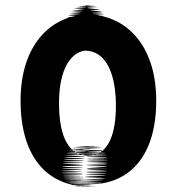

<svg xmlns="http://www.w3.org/2000/svg" viewBox="-20 -691 661 719"><path d="M57 -314C57 -84 175 7 308 7C439 7 172 8 304 8H301C433 8 166 7 297 7C428 7 161 6 292 6C423 6 156 6 288 5C419 4 152 2 283 1C414 -1 147 -3 279 -3C412 -3 142 -6 275 -6C407 -6 140 -8 271 -9C403 -10 135 -10 267 -11C399 -12 132 -12 264 -13C396 -14 130 -14 262 -15C394 -16 128 -18 260 -19C392 -20 126 -22 258 -23C390 -24 124 -26 256 -27C388 -28 122 -30 254 -31C386 -32 121 -33 253 -35C385 -37 119 -39 252 -41C384 -43 117 -46 250 -48C383 -50 117 -52 250 -54C383 -56 118 -59 251 -61C384 -63 118 -66 252 -70C386 -74 121 -78 254 -80C387 -82 123 -84 256 -87C389 -90 124 -92 258 -95C392 -98 126 -100 260 -103C394 -106 129 -108 263 -110C397 -112 134 -114 268 -116C402 -118 138 -119 272 -121C406 -123 143 -125 278 -127C413 -129 148 -131 283 -133C417 -135 153 -135 287 -136C421 -137 158 -138 295 -140C432 -142 169 -143 303 -143C437 -143 173 -144 307 -144C441 -144 177 -144 311 -144C445 -144 180 -143 314 -143C447 -143 182 -142 316 -141C450 -140 186 -139 320 -138C454 -137 192 -134 329 -129C466 -125 202 -122 336 -121C470 -120 205 -118 339 -117C472 -116 207 -115 340 -114C473 -113 208 -111 341 -110C474 -109 209 -107 343 -104C477 -101 211 -99 344 -98C477 -97 211 -95 344 -94C477 -93 212 -92 345 -90C478 -88 211 -86 344 -83C476 -79 210 -75 343 -75C476 -75 210 -69 343 -69C476 -69 210 -59 343 -59C476 -59 210 -56 343 -54C476 -52 209 -51 342 -49C475 -47 209 -45 341 -42C473 -40 207 -37 339 -35C471 -33 204 -30 335 -26C466 -22 199 -19 331 -18C463 -17 196 -16 328 -15C459 -13 192 -12 324 -10C456 -8 188 -7 320 -5C452 -3 185 -3 317 -1C449 0 566 -89 565 -317C564 -530 444 -636 310 -636C177 -636 57 -529 57 -314ZM201 -305C201 -430 244 -503 313 -503C382 -504 248 -504 317 -505C387 -506 253 -507 323 -509C392 -511 257 -513 326 -513C394 -513 259 -515 327 -515C395 -515 259 -517 327 -518C396 -519 262 -521 331 -522C400 -523 265 -525 335 -526C404 -527 269 -529 339 -531C408 -533 274 -536 344 -540C413 -544 279 -548 348 -550C416 -553 281 -555 350 -558C418 -561 282 -563 351 -565C419 -568 284 -570 352 -572C420 -574 284 -577 352 -577C420 -577 284 -587 352 -587C420 -587 284 -592 352 -592C420 -592 284 -597 353 -600C421 -604 286 -606 354 -608C422 -610 285 -613 353 -613C421 -613 285 -618 353 -618C421 -618 283 -624 351 -624C418 -624 282 -629 350 -630C417 -632 281 -632 349 -634C416 -636 280 -638 347 -640C414 -642 277 -642 344 -644C410 -646 271 -654 335 -654C403 -654 258 -662 326 -662C392 -662 256 -664 322 -666C387 -668 249 -669 316 -670C382 -670 245 -671 311 -671C377 -671 239 -670 306 -670C372 -670 235 -670 301 -670C367 -670 227 -668 291 -666C354 -664 216 -663 282 -662C348 -661 210 -659 276 -657C342 -655 205 -653 271 -651C337 -649 199 -647 266 -645C332 -643 194 -642 261 -640C327 -638 189 -635 256 -632C322 -629 184 -627 251 -624C318 -621 181 -618 249 -615C316 -612 179 -610 247 -607C314 -604 177 -602 245 -600C312 -598 176 -594 243 -590C310 -586 174 -583 242 -580C309 -577 173 -574 241 -572C309 -570 173 -568 242 -565C310 -562 174 -560 243 -558C311 -555 175 -553 244 -551C312 -549 177 -548 246 -546C314 -544 179 -543 248 -541C316 -539 181 -538 250 -537C318 -536 183 -534 252 -532C320 -530 186 -529 255 -528C324 -526 189 -525 259 -524C328 -523 192 -522 262 -521C331 -520 196 -520 266 -519C335 -518 201 -518 270 -517C339 -516 204 -515 273 -514C342 -513 207 -512 277 -510C347 -508 214 -507 284 -506C354 -505 220 -503 290 -503C360 -503 226 -502 296 -502C365 -502 231 -501 300 -501C369 -501 412 -429 414 -304C416 -171 376 -108 310 -108C242 -108 201 -171 201 -305Z"/></svg>

Font: Hussar Wojna
Style: 3
Weight: 400
Designer: Robert Jablonski
Foundry: Cannot Into Space Fonts
Version: Version 1.01